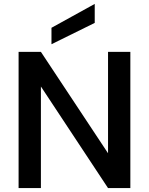

<svg xmlns="http://www.w3.org/2000/svg" viewBox="-20 -961 761 981"><path d="M464 -844 243 -735V-819L464 -941ZM646 0H532L189 -519V0H75V-696H189L532 -178V-696H646Z"/></svg>

Font: Fz Poppins Med
Style: Regular
Weight: 500
Designer: Ninad Kale (Devanagari), Jonny Pinhorn (Latin)
Foundry: Indian Type Foundry
Version: Vit hóa bi Vntype.Com & FontZin.Com